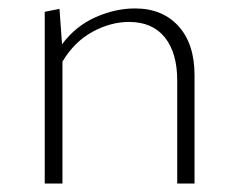

<svg xmlns="http://www.w3.org/2000/svg" viewBox="-20 -435 567 455"><path d="M300 -415Q365 -415 403 -373Q441 -331 441 -257V0H400V-244Q400 -310 370.5 -346.5Q341 -383 286 -383Q242 -383 199 -359.5Q156 -336 128 -289V0H86V-407L121 -414L127 -330Q159 -373 206 -394Q253 -415 300 -415Z"/></svg>

Font: EauTest Light
Style: Regular
Weight: 300
Designer: Christian Thalmann (Catharsis Fonts)
Version: Version 0.001;PS 000.001;hotconv 1.0.88;makeotf.lib2.5.64775